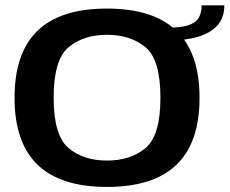

<svg xmlns="http://www.w3.org/2000/svg" viewBox="-20 -714 884 739"><path d="M391.5 5.5Q570.5 5.5 659.2 -79.8Q748 -165 748 -337.5Q748 -510 659.2 -595.5Q570.5 -681 391.5 -681Q213 -681 124.5 -595.8Q36 -510.5 36 -337.5Q36 -165 124.8 -79.8Q213.5 5.5 391.5 5.5ZM391.5 -96Q301.5 -96 244 -144Q186.5 -192 186.5 -337.5Q186.5 -484.5 244 -532.2Q301.5 -580 391.5 -580Q482.5 -580 540 -532.2Q597.5 -484.5 597.5 -337.5Q597.5 -192 540 -144Q482.5 -96 391.5 -96ZM625 -607.5V-558Q694.5 -558 743 -572.8Q791.5 -587.5 817.5 -617.2Q843.5 -647 843.5 -693.5H756Q756 -661.5 743 -642.8Q730 -624 701.5 -615.8Q673 -607.5 625 -607.5Z"/></svg>

Font: Anybody SemiExpanded SemiBold
Style: Regular
Weight: 600
Width: 6
Designer: Tyler Finck
Foundry: Etcetera Type Company
Version: Version 1.113;gftools[0.9.25]